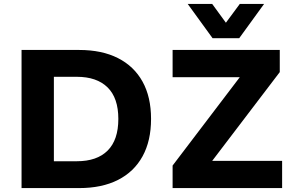

<svg xmlns="http://www.w3.org/2000/svg" viewBox="-20 -960 1499 980"><path d="M90 0V-705H384Q500 -705 582 -663.5Q664 -622 707.5 -543.5Q751 -465 751 -353Q751 -241 707.5 -162Q664 -83 582 -41.5Q500 0 384 0ZM255 -137H372Q475 -137 529.5 -191.5Q584 -246 584 -353Q584 -460 529 -514Q474 -568 372 -568H255ZM861 0V-115L1248 -624L1262 -566H861V-705H1408V-592L1019 -81L1005 -139H1420V0ZM1065 -765 938 -940H1063L1133 -844L1204 -940H1328L1201 -765Z"/></svg>

Font: Nunito Sans 7pt ExtraBold
Style: Regular
Weight: 800
Designer: Vernon Adams
Foundry: Vernon Adams
Version: Version 3.101;gftools[0.9.27]